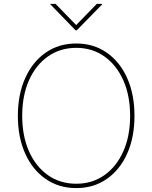

<svg xmlns="http://www.w3.org/2000/svg" viewBox="-20 -962 787 992"><path d="M374 9.8Q284.2 9.8 216.1 -37.4Q147.9 -84.5 110.1 -168.7Q72.3 -252.9 72.3 -363.3Q72.3 -474.6 110.4 -558.8Q148.4 -643.1 216.3 -690.2Q284.2 -737.3 374 -737.3Q463.4 -737.3 531.2 -690.2Q599.1 -643.1 637 -558.8Q674.8 -474.6 674.8 -363.3Q674.8 -252.4 637 -168.2Q599.1 -84 531.2 -37.1Q463.4 9.8 374 9.8ZM374 -12.7Q456.5 -12.7 519.3 -56.9Q582 -101.1 617.2 -180.2Q652.3 -259.3 652.3 -363.3Q652.3 -467.8 617.2 -546.9Q582 -626 519.3 -670.4Q456.5 -714.8 374 -714.8Q291.5 -714.8 228.5 -670.9Q165.5 -627 130.1 -547.9Q94.7 -468.8 94.7 -363.3Q94.7 -259.8 129.6 -180.7Q164.6 -101.6 227.5 -57.1Q290.5 -12.7 374 -12.7ZM267.1 -941.9 373.5 -832.5 480 -941.9H507.3V-939L376.5 -805.2H370.6L240.7 -939V-941.9Z"/></svg>

Font: Inter Thin
Style: Regular
Weight: 250
Designer: Rasmus Andersson
Foundry: rsms
Version: Version 4.001;git-66647c0bb